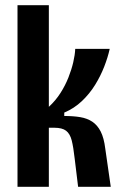

<svg xmlns="http://www.w3.org/2000/svg" viewBox="-20 -715 463 735"><path d="M47 0V-695H167V-306Q193 -330 211.5 -359Q230 -388 242 -418.5Q254 -449 260.5 -477Q267 -505 268 -528H400Q393 -496 379 -460Q365 -424 344 -390Q323 -356 293.5 -328Q264 -300 226 -284V-271Q261 -271 287.5 -266.5Q314 -262 333.5 -249Q353 -236 365.5 -211.5Q378 -187 383 -146L404 0H279L266 -107Q261 -152 254.5 -177.5Q248 -203 233 -214.5Q218 -226 188 -226H167V0Z"/></svg>

Font: Bricolage Grotesque 36pt Condensed SemiBold
Style: Regular
Weight: 600
Width: 3
Designer: Mathieu Triay
Foundry: Atelier Triay
Version: Version 1.001;gftools[0.9.33.dev8+g029e19f]